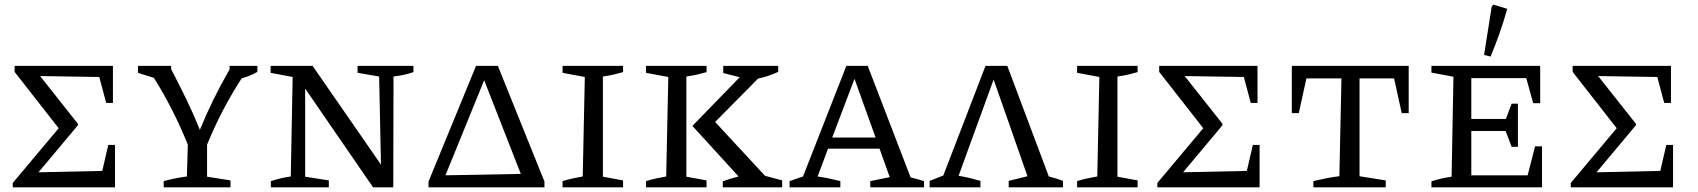

<svg xmlns="http://www.w3.org/2000/svg" viewBox="-20 -808 7324 828"><path d="M447 -183H476V0H35V-19L233 -255L43 -498V-524H467V-364H438L408 -476L153 -480L316 -274V-268L146 -65L421 -71Z M686 0V-27Q738 -41 786 -47L790 -184Q730 -334 644 -472L575 -494V-524H718V-510Q753 -443 784 -379Q815 -315 842 -248Q867 -310 898.5 -374.5Q930 -439 970 -509V-524H1090V-498Q1058 -480 1022 -470Q977 -400 940 -329Q903 -258 873 -184V-46L974 -30V0Z M1522 -524H1763V-497Q1739 -489 1720 -485Q1701 -481 1677 -478L1676 0H1589L1296 -426V-46L1398 -30V0H1148V-27Q1170 -34 1191 -39Q1212 -44 1234 -47L1242 -476L1147 -494V-524H1328L1623 -98L1615 -478L1522 -494Z M2127 -524 2328 -25V0H1828V-25L2033 -524ZM1901 -52 2226 -58 2068 -462Z M2406 0V-27Q2428 -34 2449.5 -38.5Q2471 -43 2493 -47L2502 -476L2406 -494V-524H2667V-497Q2650 -492 2629 -487Q2608 -482 2580 -478V-46L2667 -30V0Z M2766 0V-27Q2788 -34 2809.5 -38.5Q2831 -43 2853 -47L2862 -476L2766 -494V-524H3027V-497Q3010 -492 2989 -487Q2968 -482 2940 -478V-46L3027 -30V0ZM3097 0V-26Q3129 -38 3165 -47L2966 -265L3170 -475L3099 -493V-524H3336V-498Q3316 -489 3294.5 -481.5Q3273 -474 3249 -469L3064 -282L3279 -50L3353 -30V0Z M3907 -43Q3923 -39 3932 -36.5Q3941 -34 3965 -27V0H3733V-27L3817 -44L3773 -167H3551L3506 -47Q3534 -43 3557 -38Q3580 -33 3604 -27V0H3385V-27L3443 -47L3630 -524H3722ZM3569 -215H3756L3665 -468Z M3989 0V-28L4048 -51L4230 -524H4324L4503 -47Q4532 -40 4564 -28V0H4330V-28L4411 -48L4265 -465L4114 -50Q4137 -46 4160.5 -40.5Q4184 -35 4208 -28V0Z M4625 0V-27Q4647 -34 4668.5 -38.5Q4690 -43 4712 -47L4721 -476L4625 -494V-524H4886V-497Q4869 -492 4848 -487Q4827 -482 4799 -478V-46L4886 -30V0Z M5383 -183H5412V0H4971V-19L5169 -255L4979 -498V-524H5403V-364H5374L5344 -476L5089 -480L5252 -274V-268L5082 -65L5357 -71Z M6055 -524V-320H6025L5992 -470H5843V-48L5956 -30V0H5644V-27Q5673 -34 5701 -39.5Q5729 -45 5756 -48L5765 -470H5614L5581 -320H5551V-524Z M6600 -177H6630V0H6153V-26Q6196 -40 6240 -46L6248 -477L6153 -495V-524H6622V-363H6592L6562 -471H6325V-295H6474L6499 -361H6526V-175H6499L6473 -243H6325V-52H6568ZM6408 -564 6380 -571 6413 -780 6420 -788 6480 -770Q6450 -663 6408 -564Z M7166 -183H7195V0H6754V-19L6952 -255L6762 -498V-524H7186V-364H7157L7127 -476L6872 -480L7035 -274V-268L6865 -65L7140 -71Z"/></svg>

Font: Piazzolla SC
Style: Regular
Weight: 400
Designer: Juan Pablo del Peral
Foundry: Huerta Tipografica
Version: Version 1.330